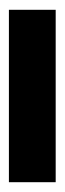

<svg xmlns="http://www.w3.org/2000/svg" viewBox="123 -840 145 431"><g transform="rotate(90 195.5 -624.5)"><path d="M2 -572V-677H389V-572Z"/></g></svg>

Font: DM Sans 10pt Black
Style: Regular
Weight: 900
Version: Version 4.004;gftools[0.9.30]